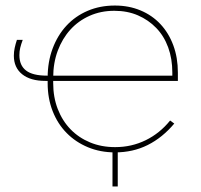

<svg xmlns="http://www.w3.org/2000/svg" viewBox="-20 -545 727 693"><path d="M172 -265Q172 -318 188.5 -362Q205 -406 234 -438Q263 -470 303.5 -488Q344 -506 392 -506H393Q440 -506 478 -489.5Q516 -473 544 -444Q572 -415 587 -374Q602 -333 602 -283V-272H168V-253H622V-283Q622 -337 605.5 -381.5Q589 -426 559 -458Q529 -490 487 -507.5Q445 -525 395 -525H394Q341 -525 296.5 -506Q252 -487 220 -452.5Q188 -418 170 -370Q152 -322 152 -265V-245Q152 -190 170 -144Q188 -98 220.5 -65Q253 -32 297.5 -13.5Q342 5 395 5H396Q427 5 456.5 -1.5Q486 -8 513 -21.5Q540 -35 564 -54.5Q588 -74 609 -99L594 -110Q557 -64 506 -39Q455 -14 396 -14H395Q346 -14 305 -31Q264 -48 234.5 -78.5Q205 -109 188.5 -151.5Q172 -194 172 -245ZM169 -253V-272H149Q98 -272 74 -290.5Q50 -309 50 -346Q50 -360 53 -372.5Q56 -385 62 -401H41Q36 -386 33 -372Q30 -358 30 -344Q30 -301 60 -277Q90 -253 144 -253ZM386 -9V128H405V-9Z"/></svg>

Font: Fixel Variable
Style: Regular
Weight: 100
Width: 3
Designer: AlfaBravo + MacPaw
Foundry: Kyrylo Tkachov, Marchela Mozhyna, Serhii Makarenko, Maria Weinstein, Zakhar Kryvoshyya
Version: Version 1.211